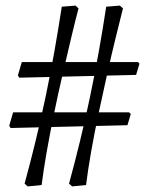

<svg xmlns="http://www.w3.org/2000/svg" viewBox="-20 -632 523 687"><path d="M238 35 227 25Q247 -48 266 -126Q285 -204 302 -285Q319 -366 333.5 -447.5Q348 -529 360 -608L409 -612L420 -602Q410 -562 395 -501.5Q380 -441 364 -369.5Q348 -298 332.5 -225Q317 -152 305.5 -86Q294 -20 288 30ZM18 -174 13 -182 27 -230H442L448 -224L436 -184ZM79 35 68 25Q88 -48 107 -126Q126 -204 143 -285Q160 -366 174.5 -447.5Q189 -529 201 -608L250 -612L261 -602Q250 -561 235.5 -500Q221 -439 204.5 -368Q188 -297 173 -224Q158 -151 146.5 -85Q135 -19 129 30ZM49 -354 44 -362 58 -410H474L479 -404L467 -364Z"/></svg>

Font: Labrada
Style: Italic
Weight: 400
Italic angle: -7°
Designer: Mercedes Jáuregui
Foundry: Omnibus-Type Team
Version: Version 1.000